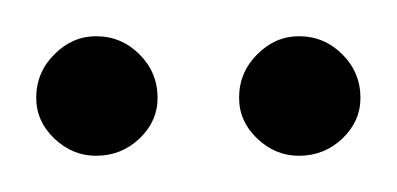

<svg xmlns="http://www.w3.org/2000/svg" viewBox="-20 -512 219 106"><path d="M0 -458Q0 -472 10 -482Q20 -492 33 -492Q47 -492 57 -482Q67 -472 67 -458Q67 -445 57 -435.5Q47 -426 33 -426Q20 -426 10 -435.5Q0 -445 0 -458ZM112 -458Q112 -472 122 -482Q132 -492 145 -492Q159 -492 169 -482Q179 -472 179 -458Q179 -445 169 -435.5Q159 -426 145 -426Q132 -426 122 -435.5Q112 -445 112 -458Z"/></svg>

Font: Zain Light
Style: Regular
Weight: 300
Designer: Zain,Boutros
Foundry: Mobile Telecommunications Company (Zain), 2024
Version: Version 1.51; ttfautohint (v1.8.4)